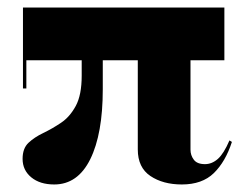

<svg xmlns="http://www.w3.org/2000/svg" viewBox="-20 -480 670 510"><path d="M124 10Q86 10 63 -9Q40 -28 40 -58Q40 -86 55.8 -100.8Q71.5 -115.5 95 -126.8Q118.5 -138 142 -153.8Q165.5 -169.5 181.2 -198.5Q197 -227.5 197 -279V-320H50V-245H41V-460H576V-320H486V-82.5Q486 -67.5 494.8 -55.8Q503.5 -44 524.5 -44Q543 -44 558.8 -58Q574.5 -72 589.5 -107L596 -103Q579 -50.5 548 -20.2Q517 10 463 10Q413 10 379.5 -12.5Q346 -35 346 -83V-320H253V-243Q253 -124.5 219.8 -57.2Q186.5 10 124 10Z"/></svg>

Font: Bodoni* 24pt
Style: Bold
Weight: 700
Version: Version 2.3